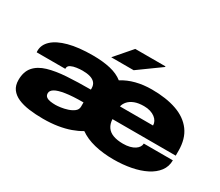

<svg xmlns="http://www.w3.org/2000/svg" viewBox="-127 -1020 1522 1327"><g transform="rotate(30 634.5 -356.5)"><path d="M310 12Q250 12 198.5 5Q147 -2 109.5 -18.5Q72 -35 51 -63.5Q30 -92 30 -136Q30 -202 63.5 -241Q97 -280 159 -298.5Q221 -317 306.5 -322.5Q392 -328 497 -328V-338Q497 -365 483 -381.5Q469 -398 443.5 -405.5Q418 -413 383 -413Q362 -413 336 -409.5Q310 -406 291 -396.5Q272 -387 272 -368V-364H44Q43 -368 43 -370.5Q43 -373 43 -377Q43 -424 82.5 -461Q122 -498 200 -519Q278 -540 392 -540Q471 -540 531.5 -526Q592 -512 632 -480Q679 -510 737.5 -525Q796 -540 863 -540Q977 -540 1060 -511Q1143 -482 1188 -421Q1233 -360 1233 -264V-226H728Q730 -189 747 -164Q764 -139 796.5 -127Q829 -115 875 -115Q905 -115 928.5 -121Q952 -127 968 -137.5Q984 -148 992 -161Q1000 -174 1000 -188H1232Q1232 -138 1203.5 -100.5Q1175 -63 1125.5 -38Q1076 -13 1011 -0.5Q946 12 873 12Q789 12 719.5 -5Q650 -22 601 -57Q566 -36 522.5 -20.5Q479 -5 426 3.5Q373 12 310 12ZM337 -114Q352 -114 378 -117.5Q404 -121 431.5 -130Q459 -139 478 -154Q497 -169 497 -193V-226Q410 -226 355.5 -217.5Q301 -209 276 -194Q251 -179 251 -158Q251 -139 263.5 -129.5Q276 -120 296 -117Q316 -114 337 -114ZM729 -328H993Q993 -345 985 -360Q977 -375 961.5 -387Q946 -399 923.5 -406Q901 -413 873 -413Q829 -413 799 -401.5Q769 -390 751.5 -370.5Q734 -351 729 -328ZM507 -592 622 -725H863V-720L686 -592Z"/></g></svg>

Font: Archivo Expanded Black
Style: Regular
Weight: 900
Width: 7
Designer: Hector Gatti
Foundry: Omnibus-Type
Version: Version 2.001